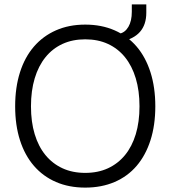

<svg xmlns="http://www.w3.org/2000/svg" viewBox="-20 -838 776 874"><path d="M368 16Q294 16 235 -9.5Q176 -35 134.5 -83Q93 -131 71 -199.5Q49 -268 49 -354Q49 -440 71 -509Q93 -578 134.5 -626Q176 -674 235 -700Q294 -726 368 -726Q442 -726 501.5 -700Q561 -674 602 -626Q643 -578 665 -509Q687 -440 687 -354Q687 -268 665 -199.5Q643 -131 602 -83Q561 -35 501.5 -9.5Q442 16 368 16ZM368 -51Q426 -51 471.5 -72Q517 -93 549 -132Q581 -171 598 -227Q615 -283 615 -354Q615 -425 598 -481.5Q581 -538 549 -577.5Q517 -617 471.5 -638Q426 -659 368 -659Q310 -659 264.5 -638Q219 -617 187 -577.5Q155 -538 138 -481.5Q121 -425 121 -354Q121 -283 138 -227Q155 -171 187 -132Q219 -93 264.5 -72Q310 -51 368 -51ZM513 -645.7 507 -681.6 523 -684.5Q549 -689.5 564.5 -715.9Q580 -742.3 580 -784.1V-818H646V-780.2Q646 -671.6 531 -648.7Z"/></svg>

Font: Geist Light
Style: Regular
Weight: 400
Designer: Basement.studio, Andrés Briganti, Mateo Zaragoza
Foundry: Basement.studio, Vercel, Andrés Briganti, Guido Ferreyra, Mateo Zaragoza
Version: Version 1.401